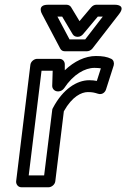

<svg xmlns="http://www.w3.org/2000/svg" viewBox="-20 -764 532 809"><path d="M101 -25 155 -466H202L200 -402C200 -389 211 -379 223 -379H227C236 -379 245 -385 250 -392C289 -451 338 -478 378 -478C389 -478 399 -477 405 -476L388 -423C378 -425 368 -426 356 -426C304 -426 245 -389 203 -309C201 -306 200 -303 200 -300L166 -25ZM48 0C47 11 55 25 70 25H185C196 25 211 15 213 0L249 -295C284 -358 324 -376 350 -376C369 -376 377 -374 393 -369C412 -363 424 -377 427 -388L459 -488C462 -498 459 -511 449 -516C431 -525 411 -528 384 -528C339 -528 293 -506 253 -468V-493C253 -505 244 -516 231 -516H136C125 -516 110 -506 108 -491ZM273 -598 222 -694H242L286 -620C290 -613 298 -609 305 -609H309C317 -609 325 -614 330 -620L392 -694H413L339 -598ZM234 -559C238 -552 244 -548 253 -548H346C354 -548 363 -552 369 -559L482 -705C513 -745 465 -744 465 -744H385C378 -744 370 -740 364 -733L315 -675L280 -733C277 -739 269 -744 261 -744H182C134 -744 157 -705 157 -705Z"/></svg>

Font: Falling Sky
Style: OuObl
Weight: 400
Designer: Paul D. Hunt
Foundry: Adobe Systems Incorporated
Version: Version 1.02